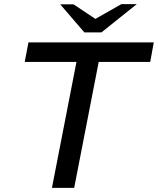

<svg xmlns="http://www.w3.org/2000/svg" viewBox="-20 -904 760 924"><path d="M230 0 348 -606H99L117 -700H720L703 -606H455L337 0ZM386 -748 416 -800 564 -884H638L468 -748ZM386 -748 270 -883H334L460 -799L468 -748Z"/></svg>

Font: REM
Style: Italic
Weight: 400
Italic angle: -11°
Designer: Octavio Pardo
Foundry: Ashler Design
Version: Version 1.005;gftools[0.9.28]